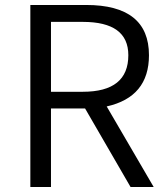

<svg xmlns="http://www.w3.org/2000/svg" viewBox="-20 -752 667 772"><path d="M313 -383Q496 -383 496 -530Q496 -664 313 -664H185V-383ZM322 -316H185V0H102V-732H326Q579 -732 579 -530Q579 -362 409 -324L598 0H505Z"/></svg>

Font: Source Han Sans CN Normal
Style: Regular
Weight: 350
Designer: Ryoko NISHIZUKA 西塚涼子 (kana, bopomofo & ideographs); Paul D. Hunt (Latin, Greek & Cyrillic); Sandoll Communications 산돌커뮤니
Foundry: Adobe
Version: Version 2.004;hotconv 1.0.118;makeotfexe 2.5.65603